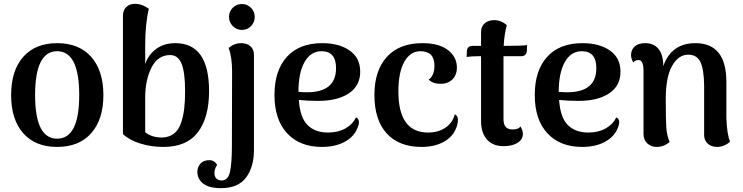

<svg xmlns="http://www.w3.org/2000/svg" viewBox="-20 -752 3874 1001"><path d="M38 -256Q38 -384 101 -455.5Q164 -527 278 -527Q392 -527 455.5 -455.5Q519 -384 519 -256Q519 -129 455.5 -57.5Q392 14 278 14Q164 14 101 -57.5Q38 -129 38 -256ZM393 -256Q393 -485 278 -485Q163 -485 163 -256Q163 -29 278 -29Q393 -29 393 -256Z M832 14Q769 14 712 -3.5Q655 -21 621 -53V-670Q621 -699 638.5 -715.5Q656 -732 683 -732Q721 -732 756 -706Q737 -629 737 -514V-418Q754 -468 795 -497.5Q836 -527 894 -527Q1070 -527 1070 -277Q1070 -140 1012 -63Q954 14 832 14ZM825 -35Q862 -36 887 -55.5Q912 -75 924 -111.5Q936 -148 940.5 -186.5Q945 -225 945 -277Q945 -375 926.5 -420Q908 -465 867 -465Q803 -465 770 -400Q737 -335 737 -243V-63Q770 -35 825 -35Z M1308 -664Q1308 -635 1288.5 -615.5Q1269 -596 1241 -596Q1213 -596 1193.5 -616Q1174 -636 1174 -664Q1174 -692 1193.5 -711.5Q1213 -731 1241 -731Q1269 -731 1288.5 -711.5Q1308 -692 1308 -664ZM1131 229Q1071 229 1040 205.5Q1009 182 1009 144Q1009 119 1025 101Q1041 83 1071 83Q1098 83 1112 108Q1098 128 1098 150Q1098 170 1109 179.5Q1120 189 1135 189Q1169 189 1179 144Q1189 99 1189 9L1190 -379Q1190 -454 1172 -502Q1201 -527 1238 -527Q1267 -527 1285.5 -511Q1304 -495 1304 -466V30Q1304 118 1263 173.5Q1222 229 1131 229Z M1836 -140Q1862 -128 1844 -85Q1825 -38 1776 -12Q1727 14 1658 14Q1543 14 1477 -57Q1411 -128 1411 -257Q1411 -384 1475.5 -455.5Q1540 -527 1660 -527Q1748 -527 1803 -488.5Q1858 -450 1858 -378Q1858 -305 1799 -265.5Q1740 -226 1639 -226Q1582 -226 1538 -231Q1544 -140 1583 -100.5Q1622 -61 1690 -61Q1743 -61 1781 -82.5Q1819 -104 1836 -140ZM1656 -485Q1600 -485 1568 -429Q1536 -373 1536 -273Q1560 -271 1576 -271Q1732 -269 1732 -397Q1732 -485 1656 -485Z M2178 14Q2060 14 1996 -56.5Q1932 -127 1932 -257Q1932 -384 1997 -455.5Q2062 -527 2182 -527Q2269 -527 2315.5 -491Q2362 -455 2362 -400Q2362 -361 2338.5 -338Q2315 -315 2278 -315Q2236 -315 2215 -337Q2245 -358 2245 -410Q2245 -485 2172 -485Q2119 -485 2088 -430Q2057 -375 2057 -275Q2057 -61 2212 -61Q2265 -61 2302.5 -86.5Q2340 -112 2351 -156Q2376 -145 2363 -98Q2348 -45 2298.5 -15.5Q2249 14 2178 14Z M2619 -513Q2708 -513 2728 -517L2727 -488Q2725 -459 2697 -459H2605V-426V-131Q2605 -77 2651 -77Q2684 -77 2693 -93Q2706 -74 2706 -54Q2706 -25 2678.5 -7.5Q2651 10 2605 10Q2549 10 2518.5 -25Q2488 -60 2488 -121V-459H2473Q2439 -459 2413 -455L2414 -484Q2415 -513 2446 -513H2488V-586Q2488 -614 2507 -630.5Q2526 -647 2556 -647Q2593 -647 2622 -621Q2609 -571 2606 -513Z M3193 -140Q3219 -128 3201 -85Q3182 -38 3133 -12Q3084 14 3015 14Q2900 14 2834 -57Q2768 -128 2768 -257Q2768 -384 2832.5 -455.5Q2897 -527 3017 -527Q3105 -527 3160 -488.5Q3215 -450 3215 -378Q3215 -305 3156 -265.5Q3097 -226 2996 -226Q2939 -226 2895 -231Q2901 -140 2940 -100.5Q2979 -61 3047 -61Q3100 -61 3138 -82.5Q3176 -104 3193 -140ZM3013 -485Q2957 -485 2925 -429Q2893 -373 2893 -273Q2917 -271 2933 -271Q3089 -269 3089 -397Q3089 -485 3013 -485Z M3767 -135Q3770 -53 3786 -13Q3755 14 3718 14Q3689 14 3670 -3Q3651 -20 3651 -48V-307Q3650 -389 3632 -428Q3614 -467 3568 -467Q3517 -467 3484 -408.5Q3451 -350 3451 -237Q3451 -122 3454 -84Q3457 -46 3471 -12Q3442 14 3404 14Q3374 14 3354.5 -4.5Q3335 -23 3335 -54V-387Q3334 -439 3309 -439Q3290 -439 3282 -426Q3270 -446 3270 -465Q3270 -493 3289.5 -510Q3309 -527 3344 -527Q3389 -527 3413.5 -496.5Q3438 -466 3438 -407Q3480 -527 3606 -527Q3767 -527 3767 -324Z"/></svg>

Font: Arima Koshi Semi Bold
Style: Regular
Weight: 600
Designer: Joana Correia and Natanael Gama
Foundry: NDISCOVER
Version: Version 1.019;PS 001.019;hotconv 1.0.88;makeotf.lib2.5.64775